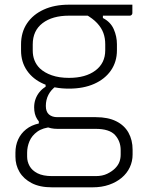

<svg xmlns="http://www.w3.org/2000/svg" viewBox="-20 -551 640 821"><path d="M126 -92Q126 -111 132 -127.5Q138 -144 149 -157.5Q160 -171 175 -180V-199L220 -183Q198 -167 187 -145.5Q176 -124 176 -98Q176 -73 189.5 -61.5Q203 -50 225 -50H390Q442 -50 477 -32.5Q512 -15 529.5 16.5Q547 48 547 89V110Q547 139 535 164.5Q523 190 500.5 209Q478 228 446.5 239Q415 250 376 250H202Q150 250 115.5 232Q81 214 63.5 184.5Q46 155 46 119V102Q46 71 57.5 45.5Q69 20 91.5 2Q114 -16 146 -23V-48L203 -8Q163 -5 139.5 12Q116 29 106 53Q96 77 96 102V119Q96 140 106.5 159Q117 178 140.5 190Q164 202 203 202H389Q418 202 438.5 192Q459 182 472 169Q485 156 490.5 141.5Q496 127 496 110V91Q496 53 472 26.5Q448 0 389 0H225Q197 0 174.5 -10.5Q152 -21 139 -41.5Q126 -62 126 -92ZM345 -490H420V-474Q453 -457 466.5 -426Q480 -395 480 -362V-336Q480 -287 454.5 -250Q429 -213 383 -192.5Q337 -172 275 -172Q213 -172 167 -192Q121 -212 95.5 -249Q70 -286 70 -335V-361Q70 -413 95.5 -451Q121 -489 167 -510Q213 -531 275 -531Q343 -531 411 -531Q479 -531 546 -531Q546 -522 546 -513Q546 -504 546 -495Q546 -491 543 -487.5Q540 -484 535 -484Q492 -484 448.5 -484Q405 -484 362 -484Q319 -484 275 -484Q204 -484 162 -452Q120 -420 120 -361V-335Q120 -312 127.5 -293Q135 -274 150 -259Q170 -240 201.5 -229Q233 -218 275 -218Q346 -218 388 -249.5Q430 -281 430 -336V-362Q430 -388 422 -410Q414 -432 395.5 -452Q377 -472 345 -490Z"/></svg>

Font: Recursive Monospace Light
Style: Regular
Weight: 300
Version: Version 1.047